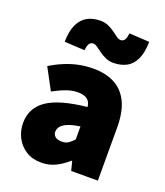

<svg xmlns="http://www.w3.org/2000/svg" viewBox="-139 -840 814 947"><g transform="rotate(20 268.0 -367.0)"><path d="M188 12Q141 12 107.5 -9.5Q74 -31 56 -66Q38 -101 38 -142Q38 -220 102 -264.5Q166 -309 310 -324Q308 -342 300 -353.5Q292 -365 277 -370.5Q262 -376 240 -376Q213 -376 183 -365.5Q153 -355 114 -334L54 -446Q89 -467 125 -482Q161 -497 198 -504.5Q235 -512 274 -512Q339 -512 385.5 -487.5Q432 -463 457 -411.5Q482 -360 482 -278V0H342L330 -48H326Q296 -21 262.5 -4.5Q229 12 188 12ZM248 -120Q269 -120 283 -129.5Q297 -139 310 -154V-222Q269 -216 245.5 -206Q222 -196 212 -183Q202 -170 202 -156Q202 -139 214 -129.5Q226 -120 248 -120ZM354 -572Q332 -572 313 -580.5Q294 -589 279 -600Q264 -611 252 -619.5Q240 -628 230 -628Q218 -628 210.5 -618.5Q203 -609 200 -582L94 -588Q95 -645 111.5 -679.5Q128 -714 157 -730Q186 -746 226 -746Q249 -746 267.5 -737.5Q286 -729 301 -718Q316 -707 328 -698.5Q340 -690 350 -690Q362 -690 369.5 -699.5Q377 -709 380 -736L486 -730Q485 -674 469 -639Q453 -604 423.5 -588Q394 -572 354 -572Z"/></g></svg>

Font: Assistant ExtraLight ExtraBold
Style: Regular
Weight: 800
Version: Version 3.000